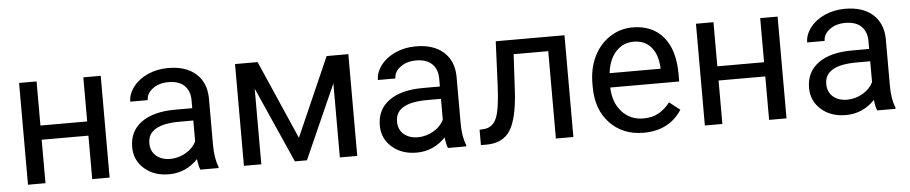

<svg xmlns="http://www.w3.org/2000/svg" viewBox="-37 -761 4708 993"><g transform="rotate(-5 2317.5 -264.0)"><path d="M500 0H409.7V-225.6H167V0H76.2V-528.3H167V-299.3H409.7V-528.3H500Z M971.2 0Q963.4 -15.6 958.5 -55.7Q895.5 9.8 808.1 9.8Q730 9.8 679.9 -34.4Q629.9 -78.6 629.9 -146.5Q629.9 -229 692.6 -274.7Q755.4 -320.3 869.1 -320.3H957V-361.8Q957 -409.2 928.7 -437.3Q900.4 -465.3 845.2 -465.3Q796.9 -465.3 764.2 -440.9Q731.4 -416.5 731.4 -381.8H640.6Q640.6 -421.4 668.7 -458.3Q696.8 -495.1 744.9 -516.6Q793 -538.1 850.6 -538.1Q941.9 -538.1 993.7 -492.4Q1045.4 -446.8 1047.4 -366.7V-123.5Q1047.4 -50.8 1065.9 -7.8V0ZM821.3 -68.8Q863.8 -68.8 901.9 -90.8Q939.9 -112.8 957 -147.9V-256.3H886.2Q720.2 -256.3 720.2 -159.2Q720.2 -116.7 748.5 -92.8Q776.9 -68.8 821.3 -68.8Z M1493.2 -119.6 1672.9 -528.3H1785.6V0H1695.3V-384.3L1524.4 0H1461.9L1287.6 -392.6V0H1197.3V-528.3H1314.5Z M2256.8 0Q2249 -15.6 2244.1 -55.7Q2181.2 9.8 2093.8 9.8Q2015.6 9.8 1965.6 -34.4Q1915.5 -78.6 1915.5 -146.5Q1915.5 -229 1978.3 -274.7Q2041 -320.3 2154.8 -320.3H2242.7V-361.8Q2242.7 -409.2 2214.4 -437.3Q2186 -465.3 2130.9 -465.3Q2082.5 -465.3 2049.8 -440.9Q2017.1 -416.5 2017.1 -381.8H1926.3Q1926.3 -421.4 1954.3 -458.3Q1982.4 -495.1 2030.5 -516.6Q2078.6 -538.1 2136.2 -538.1Q2227.5 -538.1 2279.3 -492.4Q2331.1 -446.8 2333 -366.7V-123.5Q2333 -50.8 2351.6 -7.8V0ZM2106.9 -68.8Q2149.4 -68.8 2187.5 -90.8Q2225.6 -112.8 2242.7 -147.9V-256.3H2171.9Q2005.9 -256.3 2005.9 -159.2Q2005.9 -116.7 2034.2 -92.8Q2062.5 -68.8 2106.9 -68.8Z M2907.7 -528.3V0H2816.9V-453.6H2637.2L2626.5 -255.9Q2617.7 -119.6 2580.8 -61Q2543.9 -2.4 2463.9 0H2427.7V-79.6L2453.6 -81.5Q2497.6 -86.4 2516.6 -132.3Q2535.6 -178.2 2541 -302.2L2550.8 -528.3Z M3272 9.8Q3164.6 9.8 3097.2 -60.8Q3029.8 -131.3 3029.8 -249.5V-266.1Q3029.8 -344.7 3059.8 -406.5Q3089.8 -468.3 3143.8 -503.2Q3197.8 -538.1 3260.7 -538.1Q3363.8 -538.1 3420.9 -470.2Q3478 -402.3 3478 -275.9V-238.3H3120.1Q3122.1 -160.2 3165.8 -112.1Q3209.5 -64 3276.9 -64Q3324.7 -64 3357.9 -83.5Q3391.1 -103 3416 -135.3L3471.2 -92.3Q3404.8 9.8 3272 9.8ZM3260.7 -463.9Q3206.1 -463.9 3168.9 -424.1Q3131.8 -384.3 3123 -312.5H3387.7V-319.3Q3383.8 -388.2 3350.6 -426Q3317.4 -463.9 3260.7 -463.9Z M4014.2 0H3923.8V-225.6H3681.2V0H3590.3V-528.3H3681.2V-299.3H3923.8V-528.3H4014.2Z M4485.4 0Q4477.5 -15.6 4472.7 -55.7Q4409.7 9.8 4322.3 9.8Q4244.1 9.8 4194.1 -34.4Q4144 -78.6 4144 -146.5Q4144 -229 4206.8 -274.7Q4269.5 -320.3 4383.3 -320.3H4471.2V-361.8Q4471.2 -409.2 4442.9 -437.3Q4414.6 -465.3 4359.4 -465.3Q4311 -465.3 4278.3 -440.9Q4245.6 -416.5 4245.6 -381.8H4154.8Q4154.8 -421.4 4182.9 -458.3Q4210.9 -495.1 4259 -516.6Q4307.1 -538.1 4364.7 -538.1Q4456.1 -538.1 4507.8 -492.4Q4559.6 -446.8 4561.5 -366.7V-123.5Q4561.5 -50.8 4580.1 -7.8V0ZM4335.4 -68.8Q4377.9 -68.8 4416 -90.8Q4454.1 -112.8 4471.2 -147.9V-256.3H4400.4Q4234.4 -256.3 4234.4 -159.2Q4234.4 -116.7 4262.7 -92.8Q4291 -68.8 4335.4 -68.8Z"/></g></svg>

Font: Roboto
Style: Regular
Weight: 400
Designer: Google
Version: Version 2.001047; 2015